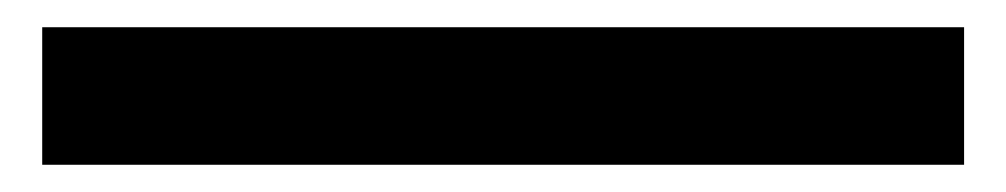

<svg xmlns="http://www.w3.org/2000/svg" viewBox="-20 55 739 141"><path d="M11 176V75H688V176Z"/></svg>

Font: Georama Semi Condensed SemiBold
Style: Regular
Weight: 600
Width: 4
Designer: Jean-Baptiste Levee
Foundry: Production Type
Version: Version 1.000